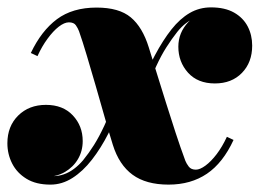

<svg xmlns="http://www.w3.org/2000/svg" viewBox="-45 -490 703 520"><path d="M411.5 10Q350.5 10 314 -16.8Q277.5 -43.5 260.5 -98Q250.5 -130 238.8 -171.5Q227 -213 214.5 -256.5Q202 -300 190.2 -339.2Q178.5 -378.5 169 -405.5Q166 -413.5 160.5 -421.5Q155 -429.5 141.5 -429.5Q129.5 -429.5 114.2 -417.8Q99 -406 83.8 -385.2Q68.5 -364.5 56.5 -338L38.5 -346.5Q67 -406.5 109.2 -438Q151.5 -469.5 216.5 -469.5Q277.5 -469.5 309.2 -443Q341 -416.5 358 -361.5Q368.5 -328 380.2 -289.8Q392 -251.5 404.8 -211Q417.5 -170.5 430.5 -130.8Q443.5 -91 457 -54.5Q460 -47 466.2 -38.8Q472.5 -30.5 485.5 -30.5Q496.5 -30.5 511.5 -41.5Q526.5 -52.5 541.8 -72.5Q557 -92.5 569.5 -119.5L587.5 -111Q559 -49 515.5 -19.5Q472 10 411.5 10ZM91.5 10Q52.5 10 26.8 -5.8Q1 -21.5 -12 -47Q-25 -72.5 -25 -102Q-25 -148 4.2 -177Q33.5 -206 79.5 -206Q125.5 -206 152.2 -177.5Q179 -149 179 -108Q179 -81 166.2 -59.2Q153.5 -37.5 130.8 -24.2Q108 -11 78.5 -11Q50 -11 26.8 -22Q3.5 -33 -10.2 -53.5Q-24 -74 -24 -102H-5Q-5 -65 22 -39Q49 -13 99 -13Q114 -13 128.2 -18Q142.5 -23 155.5 -32.8Q168.5 -42.5 180 -56Q195.5 -75 209.5 -97.2Q223.5 -119.5 237.5 -149.5Q251.5 -179.5 266 -222.5L285 -213Q269 -169 248.8 -129Q228.5 -89 204 -57.5Q179.5 -26 151.2 -8Q123 10 91.5 10ZM349.5 -237.5 330 -247.5Q352.5 -299 374.5 -340.2Q396.5 -381.5 419.5 -410.5Q442.5 -439.5 468.8 -454.8Q495 -470 526.5 -470Q564 -470 588.8 -456Q613.5 -442 625.8 -418.5Q638 -395 638 -366.5Q638 -321 610.2 -292.5Q582.5 -264 537 -264Q490.5 -264 464.2 -293.2Q438 -322.5 438 -363.5Q438 -401.5 465 -430.2Q492 -459 534.5 -459Q562 -459 585.2 -446.2Q608.5 -433.5 622.8 -412.5Q637 -391.5 637 -366.5H618Q618 -402 591.2 -425.2Q564.5 -448.5 516.5 -448.5Q501 -448.5 486.8 -443Q472.5 -437.5 459.2 -427.5Q446 -417.5 435 -403.5Q420 -384.5 405.8 -362.2Q391.5 -340 377.8 -310Q364 -280 349.5 -237.5Z"/></svg>

Font: Bodoni Moda 11pt Black
Style: Italic
Weight: 900
Italic angle: -13°
Designer: Owen Earl
Foundry: indestructible type
Version: Version 2.004